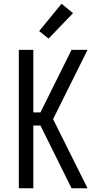

<svg xmlns="http://www.w3.org/2000/svg" viewBox="-20 -1000 540 1020"><path d="M360 0 195 -333H157V0H80V-735H157V-403H195L360 -735H445L262 -367L445 0ZM238 -795 188 -835 307 -980 368 -930Z"/></svg>

Font: Iosevka Term
Style: Regular
Weight: 400
Monospace: yes
Designer: Belleve Invis
Foundry: Belleve Invis
Version: Version 30.0.1